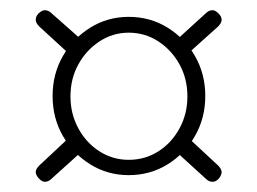

<svg xmlns="http://www.w3.org/2000/svg" viewBox="-20 -487 504 376"><path d="M68 -467Q75 -467 81 -461L141 -408Q141 -408 135 -401Q129 -394 123 -387Q117 -380 117 -380L57 -435Q50 -442 50 -448Q50 -453 52.5 -457Q55 -461 59.5 -464Q64 -467 68 -467ZM396 -467Q400 -467 404 -464Q408 -461 411 -457Q414 -453 414 -448Q414 -442 407 -435L348 -382Q348 -382 342.5 -389Q337 -396 331.5 -402.5Q326 -409 326 -409L383 -461Q389 -467 396 -467ZM396 -131Q389 -131 383 -137L326 -189Q326 -189 332 -196Q338 -203 344 -209.5Q350 -216 350 -216L407 -163Q414 -156 414 -150Q414 -146 411.5 -141.5Q409 -137 405 -134Q401 -131 396 -131ZM68 -131Q64 -131 60 -134Q56 -137 53 -141.5Q50 -146 50 -150Q50 -156 57 -163L118 -220Q118 -220 124.5 -213.5Q131 -207 137 -200Q143 -193 143 -193L81 -137Q75 -131 68 -131ZM232 -144Q191 -144 157 -165Q123 -186 103 -221Q83 -256 83 -299Q83 -342 103 -377Q123 -412 157 -433Q191 -454 232 -454Q274 -454 308 -433Q342 -412 362 -377Q382 -342 382 -299Q382 -256 362 -221Q342 -186 308 -165Q274 -144 232 -144ZM232 -174Q264 -174 290 -190.5Q316 -207 331.5 -235.5Q347 -264 347 -298Q347 -333 331.5 -361Q316 -389 290 -406Q264 -423 232 -423Q201 -423 175 -406Q149 -389 133.5 -361Q118 -333 118 -298Q118 -264 133.5 -235.5Q149 -207 175 -190.5Q201 -174 232 -174Z"/></svg>

Font: Quicksand Variable Light
Style: Regular
Weight: 300
Designer: Andrew Paglinawan
Foundry: Andrew Paglinawan
Version: Version 3.004